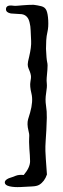

<svg xmlns="http://www.w3.org/2000/svg" viewBox="-20 -771 262 801"><path d="M79.1 -41Q105.5 -72.3 105.5 -98.6Q105.5 -110.4 104.5 -123.5Q103.5 -136.7 102.5 -150.4Q100.6 -184.6 101.6 -194.8Q102.5 -205.1 101.6 -212.4Q100.6 -219.7 98.6 -226.6Q91.8 -253.9 97.2 -273.4Q102.5 -293 105.5 -300.8Q119.1 -348.6 111.3 -380.4Q103.5 -412.1 106.9 -429.7Q110.4 -447.3 108.9 -456.1Q107.4 -464.8 104.5 -472.2Q101.6 -479.5 98.6 -486.8Q95.7 -494.1 95.7 -502.9Q95.7 -511.7 101.6 -534.2Q111.3 -575.2 109.9 -600.1Q108.4 -625 107.9 -643.6Q107.4 -662.1 103.5 -676.8Q96.7 -708 70.3 -711.9Q58.6 -712.9 46.9 -713.4Q35.2 -713.9 25.4 -714.8Q4.9 -718.8 4.9 -732.4Q4.9 -752 36.1 -747.1Q42 -746.1 52.7 -747.1Q63.5 -748 75.2 -749Q98.6 -751 120.1 -751Q136.7 -749 152.3 -745.1Q168 -741.2 173.8 -727.5Q179.7 -713.9 181.2 -686Q182.6 -658.2 178.2 -639.2Q173.8 -620.1 172.9 -602.5Q171.9 -585 171.9 -567.4Q173.8 -524.4 176.8 -511.7Q179.7 -501 177.7 -479.5L174.8 -446.3Q173.8 -434.6 175.3 -421.9Q176.8 -409.2 172.4 -382.3Q168 -355.5 171.9 -331.1Q175.8 -306.6 175.3 -279.8Q174.8 -252.9 173.3 -227.5Q171.9 -202.1 170.4 -181.2Q168.9 -160.2 169.4 -141.1Q169.9 -122.1 175.8 -43Q166 -13.7 143.6 0Q133.8 5.9 113.3 6.8Q92.8 7.8 65.9 9.3Q39.1 10.7 20 6.3Q1 2 0 -8.8Q-1 -19.5 16.6 -27.3Q32.2 -32.2 45.4 -37.6Q58.6 -43 79.1 -41Z"/></svg>

Font: Creepster Caps
Style: Regular
Weight: 400
Designer: Font Diner, Inc
Foundry: Font Diner, Inc
Version: Version 1.000